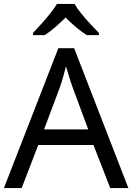

<svg xmlns="http://www.w3.org/2000/svg" viewBox="-20 -964 679 984"><path d="M545 0 459 -221H176L91 0H0L279 -717H360L638 0ZM352 -517Q349 -525 342 -546Q335 -567 328.5 -589.5Q322 -612 318 -624Q313 -604 307.5 -583.5Q302 -563 296.5 -546Q291 -529 287 -517L206 -301H432ZM362 -944Q374 -922 396.5 -894.5Q419 -867 443.5 -840.5Q468 -814 487 -795V-784H425Q399 -800 371 -823.5Q343 -847 316 -874Q289 -847 262 -824Q235 -801 209 -784H149V-795Q168 -815 191.5 -841Q215 -867 237 -894.5Q259 -922 272 -944Z"/></svg>

Font: Noto Sans Adlam Unjoined
Style: Regular
Weight: 400
Designer: Mark Jamra, Neil Patel
Foundry: JamraPatel LLC
Version: Version 3.001